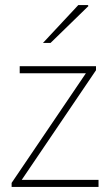

<svg xmlns="http://www.w3.org/2000/svg" viewBox="-20 -740 436 760"><path d="M26 0V-16L320 -450H58V-478H360V-462L66 -28H370V0ZM150 -570 290 -720H328L330 -716L180 -570Z"/></svg>

Font: Mada ExtraLight
Style: Regular
Weight: 250
Designer: Khaled Hosny
Version: Version 1.5